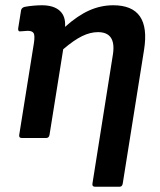

<svg xmlns="http://www.w3.org/2000/svg" viewBox="-20 -524 606 729"><path d="M63 0Q51 0 53 -12L109 -362Q113 -390 107.5 -398.5Q102 -407 85 -407Q79 -407 72 -406Q65 -405 58 -405Q48 -403 49 -416L60 -485Q62 -495 74 -498Q90 -501 107.5 -502.5Q125 -504 139 -504Q184 -504 207 -483Q230 -462 227 -422Q275 -465 319 -484.5Q363 -504 410 -504Q554 -504 527 -335L446 173Q444 185 434 185H341Q329 185 331 173L409 -319Q421 -402 352 -402Q323 -402 292 -387Q261 -372 220 -337L168 -12Q166 0 155 0Z"/></svg>

Font: Sofia Sans
Style: Bold Italic
Weight: 700
Italic angle: -9°
Designer: Botio Nikoltchev, Ani Petrova
Foundry: lettersoup
Version: Version 4.101; ttfautohint (v1.8.4.7-5d5b)